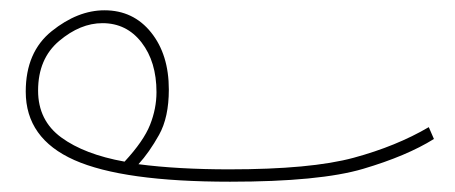

<svg xmlns="http://www.w3.org/2000/svg" viewBox="-20 -332 883 373"><path d="M427 21Q601 21 685.5 -4Q770 -29 823 -62L813 -85Q750 -48 667 -25.5Q584 -3 425 -3Q376 -3 331.5 -5.5Q287 -8 249 -13Q270 -36 289 -70Q308 -104 308 -158Q308 -226 273.5 -269Q239 -312 183 -312Q131 -312 80.5 -271.5Q30 -231 30 -154Q30 -63 124.5 -21Q219 21 427 21ZM54 -156Q54 -218 95 -252.5Q136 -287 179 -287Q226 -287 255 -249.5Q284 -212 284 -153Q284 -121 271.5 -89.5Q259 -58 222 -18Q144 -32 99 -65Q54 -98 54 -156Z"/></svg>

Font: Noto Sans Arabic Condensed Thin
Style: Regular
Weight: 250
Width: 3
Designer: Nadine Chahine
Foundry: Monotype Imaging Inc.
Version: 1.001